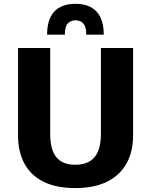

<svg xmlns="http://www.w3.org/2000/svg" viewBox="-20 -958 778 988"><path d="M367.2 9.8Q269 9.8 203.5 -23Q138 -55.8 105.4 -116.6Q72.8 -177.4 72.8 -261.1V-711.1H238.3V-270.3Q238.3 -187.2 270.3 -148.7Q302.2 -110.2 367.2 -110.2Q433.3 -110.2 466.3 -149Q499.3 -187.8 499.3 -270.9V-711.1H664.8V-260.8Q664.8 -177.9 631.3 -117.2Q597.8 -56.4 531.5 -23.3Q465.2 9.8 367.2 9.8ZM222.3 -779.6Q222.3 -835.2 239.9 -870.2Q257.6 -905.3 290.4 -921.9Q323.2 -938.5 368.4 -938.5Q413.4 -938.5 445.9 -921.9Q478.4 -905.3 496.1 -870.2Q513.9 -835.2 513.9 -779.6H423.7Q423.7 -808 416.6 -824.1Q409.4 -840.2 396.8 -846.8Q384.3 -853.4 368.4 -853.4Q344.8 -853.4 329.2 -837.8Q313.7 -822.3 313.7 -779.6Z"/></svg>

Font: Comme
Style: Regular
Weight: 400
Designer: Vernon Adams
Foundry: Vernon Adams
Version: Version 1.000;gftools[0.9.27]